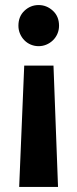

<svg xmlns="http://www.w3.org/2000/svg" viewBox="-20 -510 307 761"><path d="M76 -250H192L210 231H56ZM53 -408Q53 -445 77 -467.5Q101 -490 133 -490Q165 -490 189.5 -467.5Q214 -445 214 -408Q214 -391 207.5 -376Q201 -361 189.5 -350Q178 -339 163.5 -333Q149 -327 133 -327Q117 -327 102.5 -333Q88 -339 77 -350Q66 -361 59.5 -376Q53 -391 53 -408Z"/></svg>

Font: Mukta Vaani ExtraBold
Style: Regular
Weight: 800
Designer: Noopur Datye, Girish Dalvi, Yashodeep Gholap, Pallavi Karambelkar
Foundry: Ek Type
Version: Version 2.538;PS 1.000;hotconv 16.6.51;makeotf.lib2.5.65220;